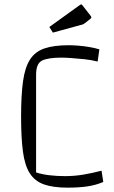

<svg xmlns="http://www.w3.org/2000/svg" viewBox="-20 -848 522 883"><path d="M455 -11Q419 4 380 9.5Q341 15 291 15Q224 15 182 0Q140 -15 117 -51Q94 -87 85.5 -150.5Q77 -214 77 -312Q77 -411 86 -475Q95 -539 118.5 -575Q142 -611 185 -625.5Q228 -640 297 -640Q315 -640 340.5 -638Q366 -636 392 -631.5Q418 -627 437 -621L429 -565Q402 -572 369.5 -575.5Q337 -579 308 -581Q279 -583 262 -583Q203 -583 174.5 -570Q146 -557 146 -505V-55Q174 -46 208 -42Q242 -38 279 -38Q322 -38 363.5 -45Q405 -52 447 -63ZM223 -698 207 -724 346 -824Q352 -828 353 -828Q356 -828 358 -825L394 -779Q400 -771 400 -769Q400 -764 394 -760L371 -742Q367 -739 363.5 -737Q360 -735 351 -733Z"/></svg>

Font: Changa ExtraLight
Style: Regular
Weight: 250
Designer: Eduardo Rodriguez Tunni
Foundry: Eduardo Rodriguez Tunni
Version: Version 3.002; ttfautohint (v1.8.2)